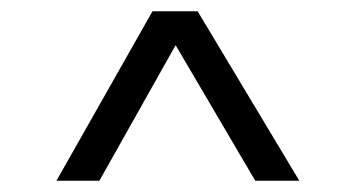

<svg xmlns="http://www.w3.org/2000/svg" viewBox="-20 -720 630 340"><path d="M291 -640 156 -400H80L250 -700H330L510 -400H432Z"/></svg>

Font: Retni Sans
Style: Regular
Weight: 400
Designer: Vitaly Kuzmin
Foundry: ParaType Ltd.
Version: Version 1.00;March 2, 2019;FontCreator 11.5.0.2425 64-bit; t